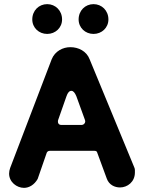

<svg xmlns="http://www.w3.org/2000/svg" viewBox="-20 -892 696 928"><path d="M208 -728C248 -728 280 -758 280 -798C280 -841 248 -872 208 -872C168 -872 136 -841 136 -798C136 -758 168 -728 208 -728ZM432 -728C472 -728 504 -758 504 -798C504 -841 472 -872 432 -872C392 -872 360 -841 360 -798C360 -758 392 -728 432 -728ZM96 16C121 16 146 1 162 -27L206 -154C209 -160 214 -163 221 -163H437C444 -163 449 -160 450 -154L496 -29C507 2 535 14 560 14C596 14 632 -13 632 -58C632 -66 633 -75 629 -83L413 -606C398 -645 359 -664 320 -664C284 -664 246 -645 230 -606L29 -80C26 -71 24 -62 24 -53C24 -12 61 16 96 16ZM278 -288C263 -288 260 -297 260 -304C260 -307 260 -309 261 -312L301 -426C307 -444 315 -453 325 -453C334 -453 342 -444 349 -427L390 -314C391 -311 392 -308 392 -305C392 -297 385 -288 373 -288Z"/></svg>

Font: Dongle
Style: Bold
Weight: 700
Designer: Yanghee Ryu
Foundry: Yanghee Ryu
Version: Version 2.000